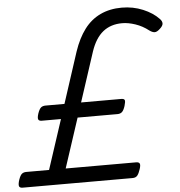

<svg xmlns="http://www.w3.org/2000/svg" viewBox="-94 -946 938 1001"><g transform="rotate(-5 375.0 -445.0)"><path d="M-16 0Q-33 0 -35 -11Q-37 -22 -30 -43Q-22 -66 -13 -73Q-4 -80 10 -80H129L214 -339H114Q99 -339 95.5 -347.5Q92 -356 99 -378Q107 -401 116 -408.5Q125 -416 140 -416H239L326 -683Q349 -751 383.5 -797Q418 -843 467.5 -866.5Q517 -890 580 -890Q639 -890 690.5 -868.5Q742 -847 773 -814Q785 -802 785 -789.5Q785 -777 768 -762Q752 -747 740 -747.5Q728 -748 713 -759Q681 -784 644 -796.5Q607 -809 575 -809Q515 -809 474.5 -776.5Q434 -744 411 -676L326 -416H536Q551 -416 554 -408.5Q557 -401 550 -378Q543 -356 534 -347.5Q525 -339 510 -339H301L216 -80H585Q599 -80 603 -72Q607 -64 600 -43Q593 -21 584.5 -10.5Q576 0 559 0Z"/></g></svg>

Font: Playwrite DK Loopet
Style: Regular
Weight: 400
Designer: Veronika Burian, José Scaglione
Foundry: TypeTogether
Version: Version 1.002